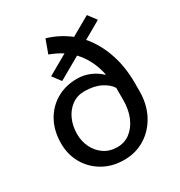

<svg xmlns="http://www.w3.org/2000/svg" viewBox="-176 -864 934 996"><g transform="rotate(-30 291.0 -365.5)"><path d="M280.8 10.3Q210 10.3 155 -21.2Q100.1 -52.7 69.1 -106.4Q38.1 -160.2 38.1 -227.5Q38.1 -301.8 68.8 -358.2Q99.6 -414.6 153.6 -446Q207.5 -477.5 276.9 -477.5Q317.4 -477.5 353.8 -461.9Q390.1 -446.3 415.5 -420.9L417.5 -423.3Q407.7 -471.2 387.2 -511Q366.7 -550.8 337.9 -581.1L205.1 -505.4L167.5 -555.2L287.1 -623.5Q269.5 -634.8 250.7 -643.8Q231.9 -652.8 211.4 -660.6L240.7 -740.7Q277.3 -730 310.5 -712.9Q343.8 -695.8 373 -672.9L486.8 -737.8L524.4 -688L419.4 -627.9Q470.2 -568.8 498.3 -487.8Q526.4 -406.7 526.4 -309.1V-261.2Q526.4 -181.6 494.1 -120.4Q461.9 -59.1 406.2 -24.4Q350.6 10.3 280.8 10.3ZM282.7 -64.9Q326.2 -64.9 359.4 -90.3Q392.6 -115.7 411.4 -160.2Q430.2 -204.6 430.2 -261.2V-310.1V-334.5Q412.6 -362.8 373.3 -382.3Q334 -401.9 276.9 -401.9Q234.4 -401.9 202.1 -378.4Q169.9 -355 152.1 -315.4Q134.3 -275.9 134.3 -227.5Q134.3 -184.6 152.3 -147.5Q170.4 -110.4 203.9 -87.6Q237.3 -64.9 282.7 -64.9Z"/></g></svg>

Font: Roboto Slab LO
Style: Regular
Weight: 400
Designer: Google
Version: Version 2.000